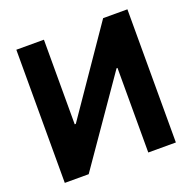

<svg xmlns="http://www.w3.org/2000/svg" viewBox="-125 -833 959 958"><g transform="rotate(-20 354.5 -353.5)"><path d="M206.1 -707V-257.8H211.9L520.5 -707H649.4V0H502.9V-449.2H498L186.5 0H59.6V-707Z"/></g></svg>

Font: Pretendard JP
Style: Bold
Weight: 700
Designer: Base glyphs from Inter by Rasmus Andersson; Hangeul glyphs from Noto Sans CJK(Source Han Sans) by Jang Soo-young and Kan
Foundry: Kil Hyung-jin
Version: Version 1.309